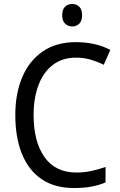

<svg xmlns="http://www.w3.org/2000/svg" viewBox="-20 -936 604 966"><path d="M362 -646Q294 -646 246 -609.5Q198 -573 173.5 -507.5Q149 -442 149 -357Q149 -223 204 -145.5Q259 -68 364 -68Q404 -68 440.5 -76Q477 -84 511 -96V-18Q477 -4 439.5 3Q402 10 352 10Q255 10 189.5 -34.5Q124 -79 90.5 -161.5Q57 -244 57 -358Q57 -464 91.5 -546.5Q126 -629 194 -676.5Q262 -724 362 -724Q460 -724 535 -685L502 -610Q472 -625 437.5 -635.5Q403 -646 362 -646ZM344 -916Q365 -916 379 -902Q393 -888 393 -859Q393 -831 379 -817Q365 -803 344 -803Q322 -803 307.5 -817Q293 -831 293 -859Q293 -888 307 -902Q321 -916 344 -916Z"/></svg>

Font: Noto Sans Hebrew SemiCondensed
Style: Regular
Weight: 400
Width: 4
Designer: Monotype Design Team
Foundry: Monotype Imaging Inc.
Version: Version 2.004; ttfautohint (v1.8.4.7-5d5b)